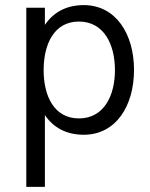

<svg xmlns="http://www.w3.org/2000/svg" viewBox="-20 -518 588 752"><path d="M83 213.9H155.8V-67.4C187.5 -20.5 236.8 9.8 308.1 9.8C433.6 9.8 504.9 -102.5 504.9 -244.1C504.9 -385.3 433.6 -498 308.1 -498C236.8 -498 187.5 -467.3 155.8 -420.4V-487.8H83ZM289.1 -54.2C190.9 -54.2 150.9 -143.6 150.9 -243.2C150.9 -343.8 190.9 -433.6 289.1 -433.6C387.2 -433.6 430.2 -343.8 430.2 -243.2C430.2 -143.6 387.2 -54.2 289.1 -54.2Z"/></svg>

Font: HK Grotesk
Style: Regular
Weight: 400
Designer: Alfredo Marco Pradil and Stefan Peev
Foundry: Hanken Design Co.
Version: Version 1.045;PS 001.045;hotconv 1.0.88;makeotf.lib2.5.64775